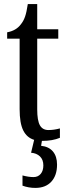

<svg xmlns="http://www.w3.org/2000/svg" viewBox="-20 -679 331 939"><path d="M185 10 181 34Q219 38 239 62Q259 86 259 126Q259 179 231 209.5Q203 240 153 240Q120 240 90 229V179Q120 187 144 187Q166 187 179 171.5Q192 156 192 130Q192 102 175.5 86Q159 70 132 68L147 5Q111 -6 93.5 -41.5Q76 -77 76 -145V-490H15V-521Q59 -529 82 -560Q95 -576 102.5 -597.5Q110 -619 116 -659H162V-536H265V-490H162V-144Q162 -90 175 -66.5Q188 -43 217 -43Q244 -43 273 -51V-5Q237 10 187 10Z"/></svg>

Font: Noto Serif Cond
Style: Regular
Weight: 400
Width: 3
Designer: Monotype Design Team
Foundry: Monotype Imaging Inc.
Version: Version 1.001